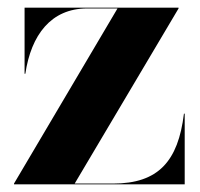

<svg xmlns="http://www.w3.org/2000/svg" viewBox="-20 -480 522 500"><path d="M207 -458H286L16.5 -2V0H461V-184H459C444 -60 392 -2 275 -2H174.5L445 -458V-460H44V-288H46C61 -389 113 -458 207 -458Z"/></svg>

Font: Bodoni* 96pt
Style: Bold
Weight: 700
Version: Version 2.3